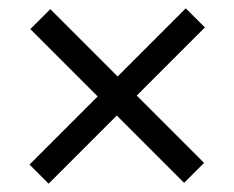

<svg xmlns="http://www.w3.org/2000/svg" viewBox="-20 -561 564 462"><path d="M471 -169 423 -121 261 -283 97 -119 51 -165 215 -329 53 -491 101 -539 263 -377 427 -541 473 -495 309 -331Z"/></svg>

Font: Libre Baskerville
Style: Bold
Weight: 700
Designer: Pablo Impallari, Rodrigo Fuenzalida
Foundry: Pablo Impallari, Rodrigo Fuenzalida
Version: Version 1.000